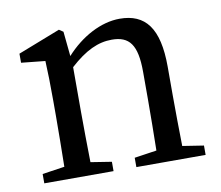

<svg xmlns="http://www.w3.org/2000/svg" viewBox="-64 -611 793 688"><g transform="rotate(-10 332.0 -267.0)"><path d="M554 -46C553 -101 552 -177 552 -230V-335C552 -476 505 -534 412 -534C344 -534 271 -495 215 -433L206 -523L191 -533L37 -473V-440L124 -431C126 -387 127 -349 127 -287V-230C127 -179 126 -102 125 -46L44 -34V0H296V-34L220 -46C219 -102 218 -179 218 -230V-392C275 -444 322 -465 371 -465C435 -465 462 -431 462 -332V-230C462 -177 461 -101 460 -46L379 -34V0H631V-34Z"/></g></svg>

Font: Noto Serif CJK JP Medium
Style: Regular
Weight: 500
Designer: Ryoko NISHIZUKA 西塚涼子 (kana & ideographs); Frank Grießhammer (Latin, Greek & Cyrillic); Wenlong ZHANG 张文龙 (bopomofo); San
Foundry: Adobe Systems Incorporated
Version: Version 1.000;PS 1;hotconv 16.6.53;makeotf.lib2.5.65590